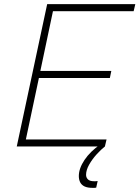

<svg xmlns="http://www.w3.org/2000/svg" viewBox="-20 -708 674 928"><path d="M61 0 208 -688H634L626 -654H236L175 -365H518L511 -331H168L105 -34H495L487 0ZM428 200Q403 200 388.5 193Q374 186 367.5 173Q361 160 361 143Q361 106 388.5 65Q416 24 465 -10L487 0Q469 14 447.5 37.5Q426 61 411 87.5Q396 114 396 137Q396 150 405 159Q414 168 435 168Q438 168 441.5 168Q445 168 452 167L445 199Q440 200 436.5 200Q433 200 428 200Z"/></svg>

Font: Saira Thin Thin
Style: Italic
Weight: 250
Italic angle: -12°
Version: Version 1.101